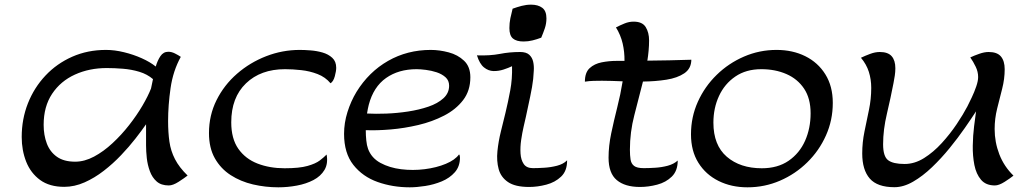

<svg xmlns="http://www.w3.org/2000/svg" viewBox="-20 -778 4322 812"><path d="M597.7 -162.6V-252.4Q579.6 -226.1 552.7 -191.7Q525.9 -157.2 491.9 -121.6Q458 -85.9 418.9 -55.7Q379.9 -25.4 337.4 -6.6Q294.9 12.2 251.5 12.2Q189.5 12.2 149.7 -16.8Q109.9 -45.9 90.8 -94Q71.8 -142.1 71.8 -198.7Q71.8 -274.4 98.1 -341.1Q124.5 -407.7 172.4 -458.5Q220.2 -509.3 285.4 -538.1Q350.6 -566.9 428.2 -566.9Q464.8 -566.9 504.6 -557.1Q544.4 -547.4 579.8 -531.5Q615.2 -515.6 638.7 -496.6Q646 -522 658.4 -540.5Q670.9 -559.1 691.9 -559.1Q705.6 -559.1 719.7 -552Q733.9 -544.9 744.6 -537.6Q711.9 -478.5 701.4 -405.8Q690.9 -333 690.9 -266.1Q690.9 -218.3 696.5 -179Q702.1 -139.6 720 -105Q737.8 -70.3 773.4 -35.6Q759.8 -24.9 735.6 -9.3Q711.4 6.3 693.8 6.3Q661.6 6.3 642.6 -10.5Q623.5 -27.3 613.8 -54Q604 -80.6 600.8 -109.6Q597.7 -138.7 597.7 -162.6ZM164.6 -250Q164.6 -206.5 178 -171.1Q191.4 -135.7 220.7 -115Q250 -94.2 297.9 -94.2Q337.4 -94.2 377.7 -115.7Q418 -137.2 455.8 -172.4Q493.7 -207.5 526.1 -249Q558.6 -290.5 582.5 -331.3Q606.4 -372.1 618.7 -403.8Q620.6 -413.6 622.8 -423.3Q625 -433.1 627 -443.4Q602.5 -464.4 569.3 -474.4Q536.1 -484.4 500 -487.3Q463.9 -490.2 431.6 -490.2Q357.4 -490.2 296.9 -462.6Q236.3 -435.1 200.4 -381.3Q164.6 -327.6 164.6 -250Z M1157.2 14.2Q1102.5 14.2 1050 2Q997.6 -10.3 955.6 -37.4Q913.6 -64.5 888.7 -108.4Q863.8 -152.3 863.8 -215.3Q863.8 -290.5 895.8 -354.5Q927.7 -418.5 982.4 -466.1Q1037.1 -513.7 1105.7 -540.3Q1174.3 -566.9 1248 -566.9Q1267.1 -566.9 1293.2 -564.9Q1319.3 -563 1344 -555.9Q1368.7 -548.8 1385.3 -533.4Q1401.9 -518.1 1401.9 -491.2Q1401.9 -477.5 1396 -455.6Q1390.1 -433.6 1377.9 -425.8Q1356 -452.1 1323 -464.8Q1290 -477.5 1253.9 -481.4Q1217.8 -485.4 1185.5 -485.4Q1082.5 -485.4 1020.3 -425.5Q958 -365.7 958 -260.7Q958 -191.4 988 -148.7Q1018.1 -106 1069.3 -86.2Q1120.6 -66.4 1183.6 -66.4Q1246.1 -66.4 1280.5 -76.2Q1314.9 -85.9 1332.5 -99.4Q1350.1 -112.8 1361.3 -124.5Q1368.2 -85.9 1352.3 -59.3Q1336.4 -32.7 1305.7 -16.6Q1274.9 -0.5 1235.8 6.8Q1196.8 14.2 1157.2 14.2Z M1925.3 -111.8Q1925.3 -74.2 1903.6 -49.6Q1881.8 -24.9 1848.4 -11Q1814.9 2.9 1778.6 8.5Q1742.2 14.2 1712.9 14.2Q1640.6 14.2 1577.1 -8.3Q1513.7 -30.8 1474.4 -80.6Q1435.1 -130.4 1435.1 -211.9Q1435.1 -258.3 1449.5 -304.2Q1463.9 -350.1 1487.8 -389.6Q1540 -474.1 1621.3 -520.5Q1702.6 -566.9 1801.8 -566.9Q1838.9 -566.9 1877.4 -556.6Q1916 -546.4 1942.6 -521.2Q1969.2 -496.1 1969.2 -451.2Q1969.2 -394.5 1938.7 -354.7Q1908.2 -314.9 1858.2 -289.1Q1808.1 -263.2 1749 -249.3Q1689.9 -235.4 1631.6 -230.5Q1573.2 -225.6 1526.9 -227.5Q1526.9 -205.1 1529.1 -184.1Q1531.2 -163.1 1536.6 -148.4Q1550.8 -109.9 1588.9 -89.1Q1627 -68.4 1676.5 -62.3Q1726.1 -56.2 1776.1 -62.5Q1826.2 -68.8 1865.5 -85.2Q1904.8 -101.6 1921.4 -125Q1925.3 -121.1 1925.3 -111.8ZM1539.6 -335Q1535.6 -319.3 1532.2 -297.9Q1567.9 -295.9 1613.5 -297.6Q1659.2 -299.3 1705.8 -306.4Q1752.4 -313.5 1791.7 -326.9Q1831.1 -340.3 1855.2 -362.3Q1879.4 -384.3 1879.4 -415.5Q1879.4 -437.5 1864.3 -451.2Q1849.1 -464.8 1826.9 -472.2Q1804.7 -479.5 1781.5 -482.4Q1758.3 -485.4 1742.2 -485.4Q1665.5 -485.4 1612.5 -448Q1559.6 -410.6 1539.6 -335Z M2145.5 -498Q2130.4 -490.7 2109.6 -483.9Q2088.9 -477.1 2067.1 -477.5Q2045.4 -478 2026.9 -492.9Q2008.3 -507.8 1997.1 -543.9Q2052.7 -542 2093.8 -550Q2134.8 -558.1 2179.7 -558.1Q2205.6 -558.1 2218.3 -546.4Q2231 -534.7 2234.9 -516.8Q2238.8 -499 2237.5 -479.5Q2236.3 -460 2234.9 -443.8Q2231.4 -412.6 2222.4 -370.1Q2213.4 -327.6 2204.1 -284.2Q2200.7 -269 2194.6 -242.7Q2188.5 -216.3 2184.1 -186.3Q2179.7 -156.2 2181.4 -128.9Q2183.1 -101.6 2195.1 -84.2Q2207 -66.9 2233.9 -66.9Q2253.9 -66.9 2281.7 -68.6Q2309.6 -70.3 2335.9 -77.1Q2362.3 -84 2377.4 -99.1L2378.4 -100.1V-98.6Q2378.4 -55.2 2353 -31Q2327.6 -6.8 2290.5 2.9Q2253.4 12.7 2217.8 12.7Q2158.7 12.7 2128.4 -8.1Q2098.1 -28.8 2088.9 -63Q2079.6 -97.2 2083.7 -138.7Q2087.9 -180.2 2098.4 -222.4Q2108.9 -264.6 2117.7 -300.8Q2128.9 -347.2 2137.9 -395.8Q2147 -444.3 2145.5 -498ZM2194.3 -602.5Q2164.1 -602.5 2149.2 -615.2Q2134.3 -627.9 2134.3 -659.2Q2134.3 -680.2 2138.4 -700.7Q2142.6 -721.2 2147.9 -741.2Q2166.5 -748 2186.3 -753.2Q2206.1 -758.3 2226.1 -758.3Q2255.4 -758.3 2273.2 -745.1Q2291 -731.9 2291 -700.2Q2291 -678.7 2284.2 -658.4Q2277.3 -638.2 2269 -618.7Q2251 -611.8 2232.4 -607.2Q2213.9 -602.5 2194.3 -602.5Z M2587.4 -520.5Q2604.5 -520.5 2621.1 -520.5Q2621.6 -558.6 2613.3 -594.2Q2605 -629.9 2585 -662.1Q2602.1 -670.9 2621.1 -678.7Q2640.1 -686.5 2659.7 -686.5Q2696.8 -686.5 2710.9 -663.3Q2725.1 -640.1 2725.1 -606.9Q2725.1 -585.4 2723.1 -564Q2721.2 -542.5 2717.8 -521.5Q2764.2 -522 2810.8 -522.9Q2857.4 -523.9 2903.8 -525.4Q2903.3 -487.8 2874 -468Q2844.7 -448.2 2798.1 -440.9Q2751.5 -433.6 2699.2 -433.1Q2681.2 -361.8 2662.6 -290.5Q2644 -219.2 2644 -145Q2644 -121.1 2646.7 -103.5Q2649.4 -85.9 2661.6 -76.4Q2673.8 -66.9 2702.6 -66.9Q2724.1 -66.9 2751.2 -68.6Q2778.3 -70.3 2804 -77.1Q2829.6 -84 2846.2 -99.1Q2846.2 -55.7 2821.3 -31.2Q2796.4 -6.8 2759.5 2.9Q2722.7 12.7 2686.5 12.7Q2623 12.7 2588.4 -16.4Q2553.7 -45.4 2553.7 -111.3Q2553.7 -160.2 2564.9 -213.9Q2576.2 -267.6 2590.3 -323.5Q2604.5 -379.4 2613.3 -434.1Q2589.4 -435.1 2566.9 -435.8Q2544.4 -436.5 2525.9 -436.5Q2507.8 -436.5 2489.7 -436Q2471.7 -435.5 2453.6 -432.6Q2453.6 -471.2 2473.6 -489.7Q2493.7 -508.3 2524.7 -514.4Q2555.7 -520.5 2587.4 -520.5Z M3141.1 14.2Q3073.2 14.2 3019 -12.7Q2964.8 -39.6 2933.6 -89.6Q2902.3 -139.6 2902.3 -210Q2902.3 -283.2 2931.4 -347.7Q2960.4 -412.1 3011 -461.4Q3061.5 -510.7 3126.7 -538.8Q3191.9 -566.9 3264.2 -566.9Q3332 -566.9 3385.7 -540.3Q3439.5 -513.7 3470.7 -463.4Q3502 -413.1 3502 -342.8Q3502 -269.5 3473.1 -205.1Q3444.3 -140.6 3394 -91.3Q3343.8 -42 3278.8 -13.9Q3213.9 14.2 3141.1 14.2ZM3201.7 -66.4Q3269 -66.4 3315.2 -98.1Q3361.3 -129.9 3384.8 -182.6Q3408.2 -235.4 3408.2 -298.8Q3408.2 -361.8 3380.6 -403.1Q3353 -444.3 3305.9 -464.8Q3258.8 -485.4 3199.7 -485.4Q3135.3 -485.4 3089.8 -454.3Q3044.4 -423.3 3020.8 -372.1Q2997.1 -320.8 2997.1 -259.3Q2997.1 -164.1 3053.7 -115.2Q3110.4 -66.4 3201.7 -66.4Z M3762.7 13.7Q3690.4 13.7 3658.4 -22.9Q3626.5 -59.6 3626.5 -128.9Q3626.5 -175.8 3636 -221.7Q3645.5 -267.6 3655 -313.5Q3664.6 -359.4 3664.6 -406.2Q3664.6 -442.4 3654.5 -474.1Q3644.5 -505.9 3621.1 -533.7Q3638.2 -542 3659.7 -550Q3681.2 -558.1 3700.7 -558.1Q3735.4 -558.1 3751 -540.3Q3766.6 -522.5 3766.6 -489.3Q3766.6 -473.6 3764.2 -458Q3761.7 -442.4 3758.8 -426.8Q3747.1 -365.7 3731 -297.6Q3714.8 -229.5 3714.8 -168Q3714.8 -116.7 3735.8 -100.6Q3756.8 -84.5 3805.7 -84.5Q3848.1 -84.5 3887.9 -109.4Q3927.7 -134.3 3962.9 -172.9Q3998 -211.4 4025.9 -252.9Q4053.7 -294.4 4071.3 -328.1Q4079.1 -343.3 4089.8 -366Q4100.6 -388.7 4108.6 -412.1Q4116.7 -435.5 4116.7 -452.1Q4116.7 -474.6 4106.4 -495.8Q4096.2 -517.1 4083.5 -535.2Q4100.1 -543 4121.6 -550.5Q4143.1 -558.1 4161.1 -558.1Q4197.3 -558.1 4213.1 -539.1Q4229 -520 4229 -485.4Q4229 -444.3 4218.3 -402.6Q4207.5 -360.8 4197 -318.4Q4186.5 -275.9 4186.5 -232.4Q4186.5 -176.8 4206.3 -125.5Q4226.1 -74.2 4266.1 -35.2Q4252.9 -24.4 4228.8 -9Q4204.6 6.3 4187.5 6.3Q4149.4 6.3 4128.9 -17.8Q4108.4 -42 4100.8 -80.3Q4093.3 -118.7 4094 -161.9Q4094.7 -205.1 4099.6 -243.9Q4104.5 -282.7 4107.9 -307.1Q4088.9 -277.8 4060.3 -236.6Q4031.7 -195.3 3996.3 -151.9Q3960.9 -108.4 3921.6 -70.8Q3882.3 -33.2 3841.8 -9.8Q3801.3 13.7 3762.7 13.7Z"/></svg>

Font: Lumanosimo
Style: Regular
Weight: 400
Designer: The DocRepair Project, Eduardo Rodriguez Tunni
Foundry: Google
Version: Version 1.010